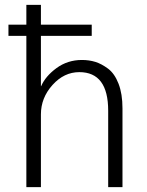

<svg xmlns="http://www.w3.org/2000/svg" viewBox="-20 -766 600 786"><path d="M14.6 -619.1V-665H87.9V-746.1H147.5V-665H355.5V-619.1H147.5V-413.1H148.4Q166 -454.1 211.4 -487.3Q256.8 -520.5 315.4 -520.5Q344.7 -520.5 370.1 -512.7Q395.5 -504.9 422.4 -484.9Q449.2 -464.8 465.3 -423.3Q481.4 -381.8 481.4 -322.3V0H422.9V-312.5Q422.9 -470.7 304.7 -470.7Q242.2 -470.7 194.8 -418Q147.5 -365.2 147.5 -297.9V0H87.9V-619.1Z"/></svg>

Font: Gothic A1 Light
Style: Regular
Weight: 300
Version: Version 2.50